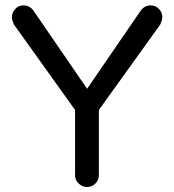

<svg xmlns="http://www.w3.org/2000/svg" viewBox="-20 -708 664 733"><path d="M266.6 -39.1V-288.1L33.2 -614.3Q25.4 -631.8 25.4 -641.6Q25.4 -660.2 38.1 -673.8Q50.8 -687.5 69.3 -687.5Q94.7 -687.5 109.4 -665L312.5 -369.1L515.6 -665Q530.3 -687.5 555.7 -687.5Q573.2 -687.5 586.4 -674.3Q599.6 -661.1 599.6 -643.6Q599.6 -632.8 591.8 -614.3L357.4 -288.1V-39.1Q357.4 -20.5 344.2 -7.3Q331.1 5.9 312.5 5.9Q293.9 5.9 280.3 -7.3Q266.6 -20.5 266.6 -39.1Z"/></svg>

Font: jf-openhuninn-2.0
Style: Regular
Weight: 400
Designer: [Kosugi Maru]
Designed by MOTOYA      

[Varela Round]
Joe Prince (Latin component); Avraham Cornfeld (Hebrew component)
Foundry: justfont CO.,LTD.
Version: 2.0